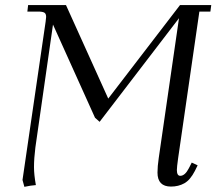

<svg xmlns="http://www.w3.org/2000/svg" viewBox="-20 -722 845 750"><path d="M67.9 -19 158.2 -637.2Q160.2 -650.9 160.2 -655.8Q160.2 -668.5 153.3 -672.6Q146.5 -676.8 127.9 -676.8H86.9L89.8 -702.1H237.8L402.8 -336.9L683.1 -702.1H805.2L801.8 -676.8H758.8L675.8 -104Q670.9 -68.8 670.9 -58.1Q670.9 -35.2 684.1 -35.2Q702.6 -35.2 717.8 -64.9L729 -86.9L752 -76.2L741.2 -54.2Q723.1 -19 700.2 -6.1Q677.2 6.8 647.9 6.8Q595.2 6.8 595.2 -47.9Q595.2 -71.8 600.1 -105L679.2 -650.9L369.1 -246.1L351.1 -262.2L187 -626L118.2 -146Q112.8 -103.5 112.8 -68.8Q112.8 -40 120.1 1Q100.1 2.4 75.2 7.8Z"/></svg>

Font: Dihjauti
Style: Italic
Weight: 400
Italic angle: -9°
Designer: T. Christopher White
Version: Version 3.0.0